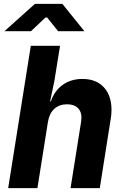

<svg xmlns="http://www.w3.org/2000/svg" viewBox="-20 -965 640 985"><path d="M552 -402Q552 -376 548 -355L492 0H342L396 -340Q398 -354 398 -361Q398 -394 378.5 -412Q359 -430 324 -430Q284 -430 258.5 -406.5Q233 -383 226 -340L172 0H22L138 -730H288L259 -550L237 -445H241Q259 -499 301.5 -529.5Q344 -560 403 -560Q473 -560 512.5 -517.5Q552 -475 552 -402ZM139 -805H3L159 -945H300L413 -805H278L222 -875H213Z"/></svg>

Font: JetBrains Mono Extra Bold
Style: Italic
Weight: 800
Italic angle: -9°
Monospace: yes
Designer: Philipp Nurullin, Konstantin Bulenkov
Foundry: JetBrains
Version: 2.002